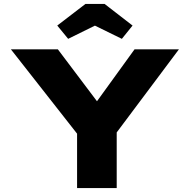

<svg xmlns="http://www.w3.org/2000/svg" viewBox="-20 -949 958 969"><path d="M369 0V-323L385 -254L35 -700H272L529 -359L413 -360L659 -700H883L561 -270L569 -331V0ZM324 -753 269 -820 411 -929H508L649 -820L595 -753L444 -827H474Z"/></svg>

Font: Lexend Peta ExtraBold
Style: Regular
Weight: 800
Version: Version 1.007